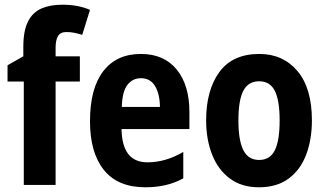

<svg xmlns="http://www.w3.org/2000/svg" viewBox="-20 -785 1382 815"><path d="M319 -439H216V0H81V-439H12V-508L79 -546V-586Q79 -655 99 -694Q119 -733 156 -749Q193 -765 244 -765Q281 -765 310.5 -759Q340 -753 362 -743L329 -637Q313 -642 297 -645.5Q281 -649 262 -649Q236 -649 226 -631.5Q216 -614 216 -583V-546H319Z M578 -556Q676 -556 730 -490Q784 -424 784 -309V-237H496Q498 -96 606 -96Q683 -96 758 -140V-28Q690 10 597 10Q480 10 421 -63.5Q362 -137 362 -270Q362 -410 418.5 -483Q475 -556 578 -556ZM578 -453Q543 -453 521 -425Q499 -397 497 -331H659Q658 -387 638 -420Q618 -453 578 -453Z M1304 -274Q1304 -194 1280 -129.5Q1256 -65 1206 -27.5Q1156 10 1079 10Q1006 10 956 -27Q906 -64 880.5 -128.5Q855 -193 855 -274Q855 -402 911 -479Q967 -556 1081 -556Q1181 -556 1242.5 -483.5Q1304 -411 1304 -274ZM992 -273Q992 -189 1013 -147.5Q1034 -106 1080 -106Q1126 -106 1146.5 -147Q1167 -188 1167 -274Q1167 -359 1146.5 -399.5Q1126 -440 1080 -440Q1034 -440 1013 -400Q992 -360 992 -273Z"/></svg>

Font: Noto Sans Gurmukhi UI Condensed
Style: Bold
Weight: 700
Width: 3
Designer: Jelle Bosma - Monotype Design Team
Foundry: Monotype Imaging Inc.
Version: Version 2.004; ttfautohint (v1.8.4.7-5d5b)